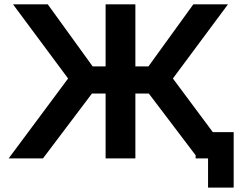

<svg xmlns="http://www.w3.org/2000/svg" viewBox="-20 -730 1112 885"><path d="M960.9 -121.1H1057.1V134.8H939V0H881.8V-14.2L666 -298.8H604V0H466.8V-298.8H403.8L178.2 0H20L293.9 -368.2L40 -710H200.2L407.2 -423.8H466.8V-710H604V-423.8H664.1L871.1 -710H1030.8L776.9 -368.2Z"/></svg>

Font: Rawline
Style: Bold
Weight: 700
Designer: Matt McInerney, Pablo Impallari, Rodrigo Fuenzalida
Foundry: Matt McInerney, Pablo Impallari, Rodrigo Fuenzalida
Version: Version 4.020;PS 004.020;hotconv 1.0.88;makeotf.lib2.5.64775